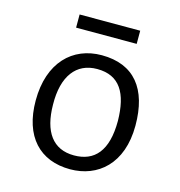

<svg xmlns="http://www.w3.org/2000/svg" viewBox="-110 -835 886 943"><g transform="rotate(15 333.0 -363.5)"><path d="M80.1 -273.4C80.1 -90.3 176.3 9.8 330.1 9.8C470.2 9.8 585.4 -85 585.4 -280.3C585.4 -466.8 502 -571.8 336.9 -571.8C189 -571.8 80.1 -466.8 80.1 -273.4ZM167.5 -275.9C165 -420.4 226.6 -500.5 332.5 -500.5C447.8 -500.5 494.1 -420.4 496.1 -280.3C496.1 -127.4 435.1 -61 331.1 -61C223.6 -61 168.5 -137.7 167.5 -275.9ZM179.2 -669.9H487.3V-736.8H179.2Z"/></g></svg>

Font: Duru Sans
Style: Regular
Weight: 400
Designer: Onur Yazıcıgil
Foundry: Onur Yazıcıgil
Version: Version 1.002